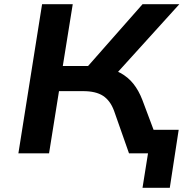

<svg xmlns="http://www.w3.org/2000/svg" viewBox="-20 -725 868 908"><path d="M654 163 680 0H623L640 -111H825L783 163ZM67 0 179 -705H324L277 -413H417L379 -393L654 -705H828L520 -365L463 -407Q513 -400 549.5 -380Q586 -360 611 -328.5Q636 -297 653 -253L748 0H590L519 -202Q501 -250 467 -272Q433 -294 373 -294H259L212 0Z"/></svg>

Font: Nunito Sans 7pt SemiExpanded
Style: Bold Italic
Weight: 700
Width: 6
Italic angle: -9°
Designer: Vernon Adams
Foundry: Vernon Adams
Version: Version 3.101;gftools[0.9.27]